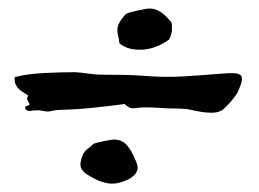

<svg xmlns="http://www.w3.org/2000/svg" viewBox="-20 -559 611 453"><path d="M261.7 -457Q260.7 -466.8 258.3 -477.1Q255.9 -487.3 257.8 -496.1Q259.8 -503.9 267.1 -514.2Q274.4 -524.4 279.3 -527.3Q284.2 -529.3 296.4 -532.2Q308.6 -535.2 319.3 -537.1Q332 -540 341.3 -538.1Q350.6 -536.1 358.4 -531.2Q366.2 -526.4 372.6 -519.5Q378.9 -512.7 384.8 -505.9Q388.7 -483.4 378.9 -465.8Q367.2 -457 352.5 -450.7Q337.9 -444.3 322.3 -442.4Q306.6 -440.4 290.5 -443.4Q274.4 -446.3 261.7 -457ZM274.4 -313.5Q236.3 -308.6 198.7 -304.7Q161.1 -300.8 122.1 -299.8Q114.3 -299.8 107.4 -298.3Q100.6 -296.9 94.7 -295.9Q87.9 -295.9 81.1 -297.4Q74.2 -298.8 67.4 -298.8Q59.6 -298.8 52.2 -297.4Q44.9 -295.9 40 -301.8Q38.1 -308.6 43 -309.1Q47.9 -309.6 49.8 -313.5Q47.9 -317.4 44.9 -322.8Q42 -328.1 46.9 -333Q42 -336.9 36.1 -340.3Q30.3 -343.8 25.4 -348.1Q20.5 -352.5 17.1 -359.4Q13.7 -366.2 14.6 -377Q28.3 -380.9 46.4 -383.3Q64.5 -385.7 83.5 -386.7Q102.5 -387.7 121.6 -388.2Q140.6 -388.7 157.2 -388.7Q172.9 -387.7 189 -385.3Q205.1 -382.8 221.7 -382.8Q246.1 -382.8 272.9 -382.3Q299.8 -381.8 322.3 -379.9Q369.1 -376 415 -378.9Q460.9 -381.8 508.8 -385.7Q519.5 -386.7 532.7 -386.2Q545.9 -385.7 549.8 -378.9Q552.7 -372.1 547.9 -358.9Q543 -345.7 540 -339.8Q538.1 -336.9 533.2 -330.1Q528.3 -323.2 522.5 -316.9Q516.6 -310.5 510.7 -304.7Q504.9 -298.8 502 -297.9Q492.2 -293 480 -293Q467.8 -293 455.6 -294.9Q443.4 -296.9 430.7 -299.8Q418 -302.7 406.2 -302.7Q379.9 -302.7 351.6 -304.7Q323.2 -306.6 304.7 -304.7Q293.9 -302.7 288.1 -304.2Q282.2 -305.7 274.4 -313.5ZM200.2 -219.7Q219.7 -225.6 241.2 -229Q262.7 -232.4 277.3 -218.8Q281.2 -214.8 286.1 -207.5Q291 -200.2 294.9 -191.9Q298.8 -183.6 301.8 -176.3Q304.7 -168.9 304.7 -164.1Q304.7 -154.3 297.9 -147Q291 -139.6 280.8 -134.8Q270.5 -129.9 259.3 -127.4Q248 -125 238.3 -126Q224.6 -127.9 213.9 -132.3Q203.1 -136.7 190.4 -144.5Q175.8 -152.3 171.4 -162.6Q167 -172.9 174.8 -192.4Q178.7 -202.1 187 -208Q195.3 -213.9 200.2 -219.7Z"/></svg>

Font: Trade Winds
Style: Regular
Weight: 400
Designer: Squid
Foundry: Font Diner, Inc DBA Sideshow
Version: Version 1.000